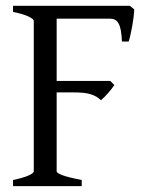

<svg xmlns="http://www.w3.org/2000/svg" viewBox="-20 -635 518 655"><path d="M24.4 0V-21Q57.6 -27.8 76.4 -35.9Q95.2 -43.9 95.2 -50.8V-564Q95.2 -569.8 77.4 -578.6Q59.6 -587.4 24.4 -594.2V-615.2H422.9L438 -603Q437.5 -590.3 435.5 -575.2Q433.6 -560.1 430.9 -544.9Q428.2 -529.8 425 -516.1Q421.9 -502.4 418.9 -493.2H396Q395 -515.6 392.3 -530.8Q389.6 -545.9 384.5 -554.9Q379.4 -564 372.3 -567.6Q365.2 -571.3 356 -571.3H173.3V-358.9H356L370.1 -345.2Q365.7 -338.4 359.9 -330.8Q354 -323.2 347.7 -316.2Q341.3 -309.1 335.2 -303Q329.1 -296.9 324.2 -293Q316.9 -300.3 308.6 -305.2Q300.3 -310.1 289.3 -313.5Q278.3 -316.9 263.4 -318.4Q248.5 -319.8 228 -319.8H173.3V-50.8Q173.3 -44.9 192.1 -37.6Q210.9 -30.3 258.8 -21V0Z"/></svg>

Font: Akkhara
Style: Regular
Weight: 400
Designer: J. Victor Gaultney
Version: Version 1.00 June 13, 2006, initial release